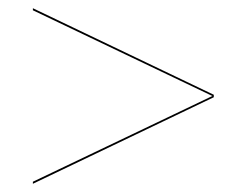

<svg xmlns="http://www.w3.org/2000/svg" viewBox="-20 -621 600 467"><path d="M500 -390.5 60 -601V-596L496.5 -387.5L60 -179V-174L500 -384.5Z"/></svg>

Font: Bodoni* 36pt Fatface
Style: Regular
Weight: 900
Version: Version 2.3